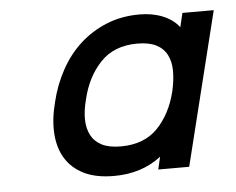

<svg xmlns="http://www.w3.org/2000/svg" viewBox="-39 -861 637 519"><g transform="rotate(-5 279.0 -601.5)"><path d="M464 -772 473 -810H558L455 -394H371L379 -428Q326 -387 251 -387Q202 -387 169.5 -403Q137 -419 119.5 -447.5Q102 -476 99.5 -515Q97 -554 109 -600Q120 -646 142 -686Q164 -726 195.5 -754.5Q227 -783 267.5 -799.5Q308 -816 357 -816Q392 -816 420 -804.5Q448 -793 464 -772ZM344 -738Q281 -738 244 -699Q207 -660 193 -600Q185 -570 185.5 -545.5Q186 -521 195.5 -503Q205 -485 224.5 -475Q244 -465 276 -465Q339 -465 375.5 -502.5Q412 -540 427 -600Q434 -630 434 -655.5Q434 -681 424.5 -699.5Q415 -718 395.5 -728Q376 -738 344 -738Z"/></g></svg>

Font: TypoPRO Sinkin Sans
Style: 500 Medium Italic
Weight: 500
Italic angle: -112°
Designer: Keith Bates
Foundry: K-Type
Version: Sinkin Sans (version 1.0)  by Keith Bates   •   © 2014   www